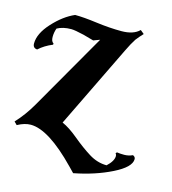

<svg xmlns="http://www.w3.org/2000/svg" viewBox="-148 -789 982 1098"><g transform="rotate(15 342.5 -240.5)"><path d="M82 0Q46 0 4 23L-13 6Q37 -47 78 -118L339 -572L301 -558L240 -575Q185 -588 164 -588Q115 -588 81 -569Q72 -544 72 -517.5Q72 -491 87 -482L86 -475Q39 -456 5 -425Q-21 -427 -21 -454Q-21 -513 39 -578.5Q99 -644 164 -672Q215 -672 293.5 -661.5Q372 -651 443 -651Q514 -651 549 -686L571 -668Q550 -646 533 -624Q514 -595 492 -549L254 -59Q296 -41 350 4Q404 49 454.5 80.5Q505 112 560 112Q598 77 598 47Q598 38 592 33L598 25Q616 28 641.5 28Q667 28 691 17Q706 23 706 37Q706 84 608.5 132.5Q511 181 387 205L356 173Q188 0 82 0Z"/></g></svg>

Font: Almendra SC
Style: Bold
Weight: 700
Designer: Ana Sanfelippo
Foundry: Ana Sanfelippo
Version: Version 1.003